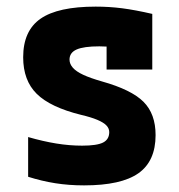

<svg xmlns="http://www.w3.org/2000/svg" viewBox="-20 -550 540 580"><path d="M234 10Q188 10 147 3.5Q106 -3 65 -16V-136Q110 -123 150 -116.5Q190 -110 228 -110Q273 -110 291.5 -119.5Q310 -129 310 -151Q310 -162 301.5 -171Q293 -180 274 -188Q255 -196 225 -203Q132 -226 91 -266.5Q50 -307 50 -377Q50 -457 102.5 -493.5Q155 -530 269 -530Q310 -530 349 -525Q388 -520 440 -508V-340H302V-480L361 -405Q330 -408 312 -409Q294 -410 280 -410Q233 -410 211.5 -400.5Q190 -391 190 -370Q190 -357 200 -345.5Q210 -334 231.5 -324Q253 -314 288 -304Q377 -279 413.5 -242.5Q450 -206 450 -142Q450 -63 398 -26.5Q346 10 234 10Z"/></svg>

Font: M PLUS 1 Code
Style: Bold
Weight: 700
Designer: Coji Morishita
Foundry: UNDERFOREST DESIGN
Version: Version 1.002